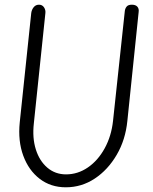

<svg xmlns="http://www.w3.org/2000/svg" viewBox="-20 -792 651 817"><path d="M260 5Q196 5 149 -31Q102 -67 79 -129.5Q56 -192 64 -271L113 -737Q115 -751 123.5 -761.5Q132 -772 146 -772Q160 -772 167.5 -760.5Q175 -749 173 -735L124 -267Q117 -205 132.5 -156Q148 -107 181.5 -78.5Q215 -50 261 -50Q311 -50 354 -79.5Q397 -109 425.5 -161Q454 -213 461 -278L511 -744Q512 -755 518.5 -763.5Q525 -772 541 -772Q557 -772 564.5 -763.5Q572 -755 570 -741L522 -278Q514 -197 476.5 -133Q439 -69 383 -32Q327 5 260 5Z"/></svg>

Font: Edu SA Beginner
Style: Regular
Weight: 400
Designer: Tina and Corey Anderson
Foundry: Google for Education
Version: Version 1.003